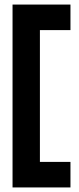

<svg xmlns="http://www.w3.org/2000/svg" viewBox="-20 -623 347 842"><path d="M35 199V-603H289V-491H155V87H289V199Z"/></svg>

Font: Darker Grotesque Light ExtraBold
Style: Regular
Weight: 800
Version: Version 1.000;gftools[0.9.28]